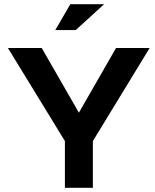

<svg xmlns="http://www.w3.org/2000/svg" viewBox="-20 -900 741 920"><path d="M18 -670 291 -224V0H425V-224L697 -670H536L358 -360L180 -670ZM245 -756H343L479 -880H317Z"/></svg>

Font: LT Wave Alt Bold
Style: Regular
Weight: 700
Designer: Daniel Lyons
Version: Version 2.5 (Glyphs App)